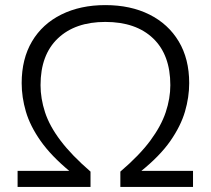

<svg xmlns="http://www.w3.org/2000/svg" viewBox="-20 -733 828 753"><path d="M49 0V-63H255V-60Q181 -121 139.5 -180Q98 -239 81.5 -295.5Q65 -352 65 -407Q65 -502 105.5 -570.5Q146 -639 220.5 -676Q295 -713 393 -713Q492 -713 566 -676Q640 -639 681 -570.5Q722 -502 722 -407Q722 -352 705.5 -295.5Q689 -239 648 -180Q607 -121 531 -60V-63H737V0H452V-60Q527 -124 569.5 -181.5Q612 -239 630 -293Q648 -347 648 -399Q648 -518 580.5 -582.5Q513 -647 393 -647Q275 -647 207 -582.5Q139 -518 139 -399Q139 -347 156.5 -293Q174 -239 217.5 -181.5Q261 -124 335 -60V0Z"/></svg>

Font: Nunito Sans 6pt Light
Style: Regular
Weight: 300
Version: Version 3.101;gftools[0.9.27]